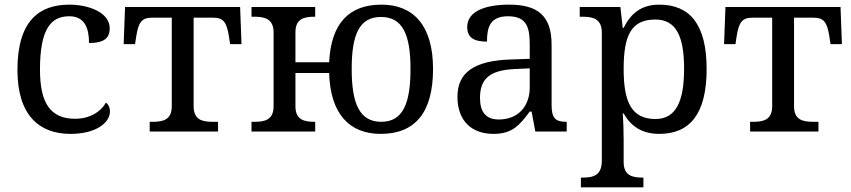

<svg xmlns="http://www.w3.org/2000/svg" viewBox="-20 -566 3662 826"><path d="M283 10C396 10 453 -40 453 -86C453 -104 446 -117 436 -125C413 -84 365 -55 303 -55C196 -55 152 -124 152 -266C152 -445 201 -496 278 -496C345 -496 363 -444 363 -381C422 -381 452 -398 452 -444C452 -513 361 -546 278 -546C151 -546 55 -479 55 -265C55 -69 150 10 283 10Z M624 0H918V-42H895C851 -42 813 -50 813 -109V-490H895C941 -490 955 -472 965 -409L970 -376H1019L1013 -536H518L512 -376H561L566 -409C576 -472 590 -490 636 -490H719V-109C719 -50 681 -42 637 -42H624Z M1618 10C1765 10 1843 -81 1843 -269C1843 -456 1759 -546 1621 -546C1481 -546 1404 -465 1396 -298H1251V-427C1251 -486 1289 -494 1333 -494H1336V-536H1062V-494H1075C1119 -494 1157 -485 1157 -426V-109C1157 -50 1119 -42 1075 -42H1062V0H1336V-42H1333C1289 -42 1251 -50 1251 -109V-252H1396C1401 -75 1484 10 1618 10ZM1620 -42C1527 -42 1493 -120 1493 -269C1493 -418 1526 -493 1619 -493C1712 -493 1746 -418 1746 -269C1746 -120 1713 -42 1620 -42Z M2103 10C2186 10 2217 -30 2259 -86H2267L2283 0H2418V-42H2415C2370 -42 2353 -58 2353 -114V-373C2353 -500 2292 -546 2170 -546C2071 -546 1990 -519 1990 -450C1990 -404 2019 -387 2075 -387C2075 -450 2089 -496 2166 -496C2248 -496 2259 -445 2259 -373V-313L2176 -310C2023 -305 1948 -256 1948 -150C1948 -41 2014 10 2103 10ZM2126 -52C2071 -52 2045 -83 2045 -145C2045 -223 2082 -264 2195 -269L2259 -272V-191C2259 -106 2207 -52 2126 -52Z M2479 240H2748V198H2745C2701 198 2663 190 2663 131V35C2663 10 2662 -39 2659 -78H2663C2692 -26 2739 10 2816 10C2948 10 3020 -76 3020 -269C3020 -461 2948 -546 2816 -546C2738 -546 2693 -507 2663 -446H2659L2649 -536H2474V-494H2487C2531 -494 2569 -485 2569 -426V126C2569 189 2532 198 2487 198H2479ZM2800 -54C2695 -54 2663 -130 2663 -269C2663 -413 2695 -482 2799 -482C2888 -482 2923 -412 2923 -270C2923 -130 2888 -54 2800 -54Z M3207 0H3501V-42H3478C3434 -42 3396 -50 3396 -109V-490H3478C3524 -490 3538 -472 3548 -409L3553 -376H3602L3596 -536H3101L3095 -376H3144L3149 -409C3159 -472 3173 -490 3219 -490H3302V-109C3302 -50 3264 -42 3220 -42H3207Z"/></svg>

Font: Noto Serif Thai
Style: Regular
Weight: 400
Designer: Monotype Design Team
Foundry: Monotype Imaging Inc.
Version: Version 1.901